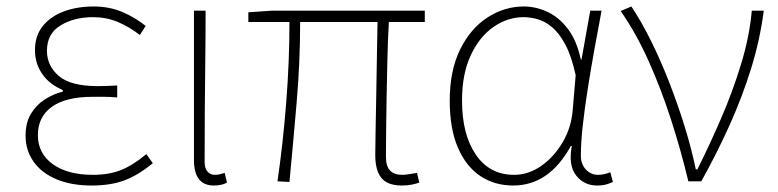

<svg xmlns="http://www.w3.org/2000/svg" viewBox="-20 -560 2403 593"><path d="M263 13Q200 13 154 -6.5Q108 -26 83.5 -61Q59 -96 59 -141Q59 -181 75.5 -208.5Q92 -236 118.5 -253Q145 -270 174 -277V-282Q133 -299 110.5 -331.5Q88 -364 88 -405Q88 -450 112.5 -480Q137 -510 178 -525Q219 -540 269 -540Q317 -540 356.5 -523.5Q396 -507 430 -480L412 -452Q378 -478 343 -492.5Q308 -507 267 -507Q209 -507 167 -481.5Q125 -456 125 -403Q125 -357 161.5 -325.5Q198 -294 282 -294Q297 -294 309.5 -294.5Q322 -295 342 -296V-259Q319 -261 302 -261Q285 -261 266 -261Q183 -261 140 -230Q97 -199 97 -143Q97 -86 143 -53Q189 -20 267 -20Q316 -20 353 -34.5Q390 -49 432 -84L452 -56Q407 -19 364.5 -3Q322 13 263 13Z M640 13Q621 13 607.5 5Q594 -3 586.5 -20.5Q579 -38 579 -66V-527H615Q615 -448 614 -370.5Q613 -293 612.5 -215.5Q612 -138 612 -59Q612 -40 621 -30Q630 -20 643 -20Q651 -20 657.5 -21.5Q664 -23 674 -26L681 4Q674 8 664 10.5Q654 13 640 13Z M1221 13Q1193 13 1175 3.5Q1157 -6 1148 -27Q1139 -48 1139 -81Q1139 -108 1140 -156Q1141 -204 1142 -262.5Q1143 -321 1144 -381Q1145 -441 1146 -492H907Q907 -368 896 -241Q885 -114 874 2L837 0Q854 -116 864 -243.5Q874 -371 874 -492H747V-522L819 -527H1292V-492H1181Q1178 -439 1176.5 -378Q1175 -317 1174 -257.5Q1173 -198 1172.5 -150Q1172 -102 1172 -75Q1172 -47 1184.5 -33.5Q1197 -20 1223 -20Q1234 -20 1268 -26L1275 4Q1263 8 1250.5 10.5Q1238 13 1221 13Z M1565 13Q1508 13 1464 -16Q1420 -45 1394.5 -103.5Q1369 -162 1369 -249Q1369 -342 1401 -407Q1433 -472 1485.5 -506Q1538 -540 1598 -540Q1634 -540 1669.5 -524Q1705 -508 1733 -472Q1761 -436 1774 -376H1776L1803 -527H1838Q1827 -470 1816 -408.5Q1805 -347 1795.5 -287Q1786 -227 1780 -173.5Q1774 -120 1774 -79Q1774 -53 1789.5 -36.5Q1805 -20 1827 -20Q1837 -20 1847.5 -22.5Q1858 -25 1865 -28L1873 2Q1865 6 1853 9.5Q1841 13 1824 13Q1784 13 1759.5 -18Q1735 -49 1746 -109H1743Q1676 13 1565 13ZM1568 -20Q1612 -20 1651.5 -47.5Q1691 -75 1718 -121Q1745 -167 1749 -222L1758 -328Q1745 -387 1726 -422.5Q1707 -458 1684.5 -476.5Q1662 -495 1639.5 -501Q1617 -507 1597 -507Q1548 -507 1504.5 -477Q1461 -447 1434 -389.5Q1407 -332 1407 -249Q1407 -145 1449.5 -82.5Q1492 -20 1568 -20Z M2106 0Q2083 -96 2052.5 -190.5Q2022 -285 1983.5 -371Q1945 -457 1897 -526L1930 -540Q1962 -492 1992 -431Q2022 -370 2048 -303Q2074 -236 2095 -168Q2116 -100 2129 -37H2134Q2171 -111 2207 -194Q2243 -277 2269 -362.5Q2295 -448 2302 -527H2339Q2327 -436 2300 -349Q2273 -262 2234.5 -176Q2196 -90 2146 0Z"/></svg>

Font: Noto Sans SC Thin
Style: Regular
Weight: 100
Designer: Ryoko NISHIZUKA 西塚涼子 (kana, bopomofo & ideographs); Paul D. Hunt (Latin, Greek & Cyrillic); Sandoll Communications 산돌커뮤니
Foundry: Adobe
Version: Version 2.004-H2;hotconv 1.0.118;makeotfexe 2.5.65603